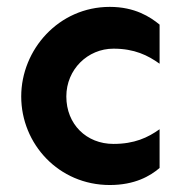

<svg xmlns="http://www.w3.org/2000/svg" viewBox="-20 -526 520 561"><path d="M300.8 -505.9C151.4 -505.9 42 -380.9 42 -244.1C42 -105.5 151.4 14.6 300.8 14.6C374 14.6 418.9 -11.7 446.3 -35.2V-148.4C412.1 -124 373 -105.5 311.5 -105.5C232.4 -105.5 173.8 -163.1 173.8 -244.1C173.8 -323.2 236.3 -383.8 311.5 -383.8C373 -383.8 412.1 -364.3 446.3 -339.8V-454.1C418.9 -476.6 374 -505.9 300.8 -505.9Z"/></svg>

Font: Sen-gleads
Style: Bold
Weight: 700
Designer: Kosal Sen, Philatype
Foundry: Philatype
Version: Version 1.004; ttfautohint (v1.8.3)